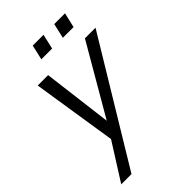

<svg xmlns="http://www.w3.org/2000/svg" viewBox="-260 -744 1039 1039"><g transform="rotate(-45 259.5 -225.0)"><path d="M190.4 -574.2 210 -659.7H292.5L272.9 -574.2ZM355 -574.2 374.5 -659.7H457L437 -574.2ZM17.6 210 151.9 -2.4 76.2 -487.8H155.8L205.6 -88.9L437.5 -487.8H518.6L96.2 210Z"/></g></svg>

Font: HK Grotesk Italic
Style: Regular
Weight: 400
Italic angle: -13°
Designer: Alfredo Marco Pradil and Stefan Peev
Foundry: Hanken Design Co.
Version: Version 1.000;PS 001.000;hotconv 1.0.88;makeotf.lib2.5.64775